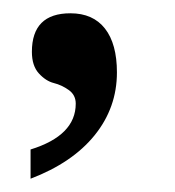

<svg xmlns="http://www.w3.org/2000/svg" viewBox="-20 -133 264 289"><path d="M86 -113Q28 -113 28 -55Q28 -34 38.5 -22.5Q49 -11 61 -8Q73 -5 83.5 2.5Q94 10 94 23Q94 71 26 92V136Q89 112 122.5 70.5Q156 29 156 -24Q156 -67 138 -90Q120 -113 86 -113Z"/></svg>

Font: RIT Lekha
Style: Regular
Weight: 400
Designer: Rahul Radhakrishnan
Version: 1.0